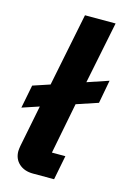

<svg xmlns="http://www.w3.org/2000/svg" viewBox="-114 -797 578 854"><g transform="rotate(15 174.5 -370.0)"><path d="M246 -112 224 0H127Q87 0 62.5 -22Q38 -44 38 -80Q38 -86 39 -92Q40 -98 41 -105L79 -296L1 -270L22 -377L100 -403L168 -740H309L251 -454L349 -487L329 -380L230 -347L184 -112Z"/></g></svg>

Font: IBM Plex Sans
Style: Bold Italic
Weight: 700
Italic angle: -11.31°
Designer: Mike Abbink, Paul van der Laan, Pieter van Rosmalen
Foundry: Bold Monday
Version: Version 3.201